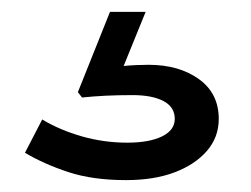

<svg xmlns="http://www.w3.org/2000/svg" viewBox="-20 -50 422 323"><path d="M192 253Q136 253 95 239.5Q54 226 22 207L51 151Q81 169 118 179.5Q155 190 194 190Q231 190 252.5 179.5Q274 169 274 150Q274 130 255 120Q236 110 203 110Q178 110 158 111Q138 112 118 114L111 105L165 -30H225L188 61Q198 60 209 59.5Q220 59 230 59Q281 59 314.5 83Q348 107 348 150Q348 181 328 204Q308 227 273.5 240Q239 253 192 253Z"/></svg>

Font: BioRhyme SemiExpanded Medium
Style: Regular
Weight: 500
Width: 6
Designer: Aoife Mooney
Foundry: Aoife Mooney Type
Version: Version 1.600;gftools[0.9.33]